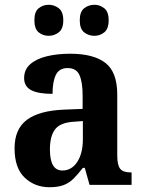

<svg xmlns="http://www.w3.org/2000/svg" viewBox="-20 -774 601 804"><path d="M187 10Q126 10 83.5 -30Q41 -70 41 -153Q41 -234 93 -272.5Q145 -311 250 -315L326 -318V-374Q326 -429 313 -459Q300 -489 263 -489Q228 -489 214 -460.5Q200 -432 200 -381Q140 -381 110.5 -396.5Q81 -412 81 -447Q81 -483 107 -505.5Q133 -528 176.5 -538.5Q220 -549 274 -549Q372 -549 421.5 -510.5Q471 -472 471 -378V-123Q471 -82 483.5 -67Q496 -52 527 -52H531V0H355L335 -71H327Q306 -44 288 -26Q270 -8 246.5 1Q223 10 187 10ZM241 -60Q280 -60 303.5 -96Q327 -132 327 -191V-267L286 -264Q231 -260 210 -231.5Q189 -203 189 -148Q189 -60 241 -60ZM376 -624Q351 -624 332.5 -638.5Q314 -653 314 -689Q314 -725 332.5 -739.5Q351 -754 376 -754Q398 -754 416.5 -739.5Q435 -725 435 -689Q435 -653 416.5 -638.5Q398 -624 376 -624ZM184 -624Q160 -624 142 -638.5Q124 -653 124 -689Q124 -725 142 -739.5Q160 -754 184 -754Q207 -754 226 -739.5Q245 -725 245 -689Q245 -653 226 -638.5Q207 -624 184 -624Z"/></svg>

Font: Noto Serif Devanagari SemiCondensed
Style: Bold
Weight: 700
Width: 4
Designer: Universal Thirst, Indian Type Foundry and the Monotype Design Team
Foundry: Monotype Imaging Inc.
Version: Version 2.004; ttfautohint (v1.8.4.7-5d5b)